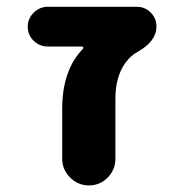

<svg xmlns="http://www.w3.org/2000/svg" viewBox="-20 -569 540 571"><path d="M165 -96.7V-249Q166 -361.3 226.6 -423.8Q228.5 -425.8 227.5 -428.2Q226.6 -430.7 223.6 -430.7H122.1Q97.7 -430.7 80.1 -447.8Q62.5 -464.8 62.5 -489.3Q62.5 -513.7 80.1 -531.2Q97.7 -548.8 122.1 -548.8H386.7Q411.1 -548.8 428.2 -531.7Q445.3 -514.6 445.3 -490.2Q445.3 -446.3 389.6 -415Q368.2 -403.3 353.5 -382.8Q323.2 -341.8 323.2 -275.4V-96.7Q323.2 -64.5 300.3 -41Q277.3 -17.6 244.6 -17.6Q211.9 -17.6 188.5 -41Q165 -64.5 165 -96.7Z"/></svg>

Font: Rounded-X Mgen+ 1mn bold
Style: Bold
Weight: 700
Designer: [Source Han Sans]
Ryoko NISHIZUKA  (kana & ideographs); Paul D. Hunt (Latin, Greek & Cyrillic); Wenlong ZHANG  (bopomofo
Version: Version 1.059.20150602